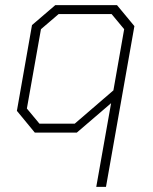

<svg xmlns="http://www.w3.org/2000/svg" viewBox="-20 -518 596 750"><path d="M414 -115 280 0H116L46 -85L105 -420L196 -498H437L505 -416L394 212H356ZM272 -35 423 -165 465 -404 416 -463H209L140 -404L85 -94L134 -35Z"/></svg>

Font: Chakra Petch ExtraLight
Style: Italic
Weight: 275
Italic angle: -10°
Designer: Katatrad Aksorn Co.,Ltd.
Foundry: Cadson Demak Co.,Ltd.
Version: Version 1.000; ttfautohint (v1.6)